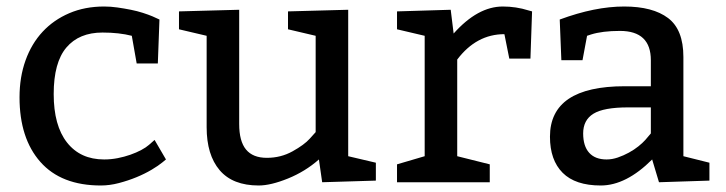

<svg xmlns="http://www.w3.org/2000/svg" viewBox="-20 -560 2230 590"><path d="M465 -365H400L385 -450Q346 -460 295 -460Q223 -460 184 -414Q145 -368 145 -271Q145 -174 186 -122Q227 -70 300 -70Q321 -70 341.5 -74Q362 -78 380.5 -84.5Q399 -91 414 -99Q429 -107 438 -115L455 -130L490 -70L479 -61Q467 -51 446 -38.5Q425 -26 399.5 -15.5Q374 -5 345.5 2.5Q317 10 290 10Q168 10 104 -62.5Q40 -135 40 -261Q40 -323 58.5 -374.5Q77 -426 111 -462.5Q145 -499 193 -519.5Q241 -540 300 -540Q320 -540 341 -537Q362 -534 382 -530Q402 -526 419 -520.5Q436 -515 448 -510L470 -500Z M1050 -530V-80L1135 -60V-5L970 0L960 -70Q918 -33 865 -11.5Q812 10 775 10Q695 10 655 -37Q615 -84 615 -169V-450L530 -470V-525L715 -530V-179Q715 -126 736 -100.5Q757 -75 800 -75Q843 -75 879 -95Q915 -115 932 -134L950 -154V-450L865 -470V-525Z M1365 -530 1374 -457Q1448 -540 1525 -540Q1566 -540 1604 -528L1615 -525L1610 -380H1545L1530 -455Q1444 -455 1385 -377V-80L1485 -55V0H1200V-55L1285 -80V-450L1200 -470V-525Z M1700 -500Q1808 -540 1898 -540Q1986 -540 2033 -504.5Q2080 -469 2080 -385V-80L2160 -60V-5L2005 0L1984 -70Q1904 10 1826 10Q1748 10 1709 -29Q1670 -68 1670 -140Q1670 -295 1900 -295H1980V-375Q1980 -465 1885 -465Q1831 -465 1796 -454L1784 -450L1770 -375H1705ZM1980 -230H1910Q1835 -230 1803.5 -210.5Q1772 -191 1772 -150Q1772 -111 1790.5 -90.5Q1809 -70 1844 -70Q1861 -70 1878.5 -76Q1896 -82 1912.5 -91Q1929 -100 1942 -110.5Q1955 -121 1963 -130L1980 -150Z"/></svg>

Font: Bitter
Style: Regular
Weight: 400
Designer: Sol Matas
Foundry: Sol Matas
Version: Version 1.001